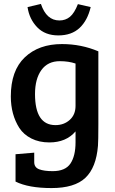

<svg xmlns="http://www.w3.org/2000/svg" viewBox="-20 -742 584 976"><path d="M59 181V42L154 34V82Q154 109 179 118.5Q204 128 248 128Q312 128 338 89.5Q364 51 364 -19V-74Q316 -18 231 -18Q179 -18 139.5 -38Q100 -58 78 -92Q35 -160 35 -252Q35 -383 106 -450.5Q177 -518 295 -518Q393 -518 480 -481V-110Q480 -25 478 -1Q469 110 414 162Q359 214 242 214Q125 214 59 181ZM364 -204V-419Q329 -431 284 -431Q223 -431 190.5 -386Q158 -341 158 -264Q158 -106 262 -106Q305 -106 334.5 -132.5Q364 -159 364 -204ZM376 -721 441 -706Q425 -638 384.5 -600Q344 -562 276.5 -562Q209 -562 169 -603.5Q129 -645 120 -706L188 -722Q216 -638 282 -638Q313 -638 335.5 -656.5Q358 -675 376 -721Z"/></svg>

Font: Bree Serif
Style: Regular
Weight: 400
Designer: Veronika Burian, Jos Scaglione
Foundry: TypeTogether
Version: Version 1.002